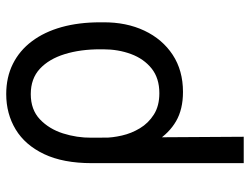

<svg xmlns="http://www.w3.org/2000/svg" viewBox="-112 -480 796 611"><g transform="rotate(-90 285.5 -175.0)"><path d="M71.3 203.1V-280.3Q71.3 -371.6 100.1 -432.1Q128.9 -492.7 178.7 -522.7Q228.5 -552.7 291 -552.7Q344.7 -552.7 387.2 -531.5Q429.7 -510.3 459.2 -470.9Q488.8 -431.6 504.2 -376.7Q519.5 -321.8 519.5 -253.9V-244.1Q520 -170.4 492.9 -113Q465.8 -55.7 416 -22.9Q366.2 9.8 297.9 9.8Q242.7 9.8 204.8 -12.2Q167 -34.2 141.4 -74.7Q115.7 -115.2 96.7 -170.9L152.3 -240.2Q152.3 -214.8 159.2 -184.6Q166 -154.3 182.4 -127.2Q198.7 -100.1 226.1 -82.8Q253.4 -65.4 293.9 -65.4Q341.8 -65.4 372.6 -90.1Q403.3 -114.7 418.5 -155.5Q433.6 -196.3 433.6 -244.1V-253.9Q433.6 -316.9 418.2 -366.7Q402.8 -416.5 371.6 -445.6Q340.3 -474.6 291 -474.6Q241.7 -474.6 210.9 -445.6Q180.2 -416.5 166 -372.1Q151.9 -327.6 152.3 -281.2L155.3 203.1Z"/></g></svg>

Font: Inter
Style: Regular
Weight: 400
Designer: Rasmus Andersson
Foundry: rsms
Version: Version 4.000;git-8c9346024